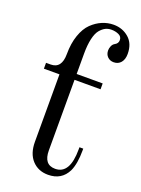

<svg xmlns="http://www.w3.org/2000/svg" viewBox="-140 -784 632 860"><g transform="rotate(20 176.0 -354.0)"><path d="M249 -720.2Q291.5 -720.2 321.8 -693.8Q352.1 -667.5 352.1 -618.2Q352.1 -592.3 339.4 -577.1Q326.7 -562 305.2 -562Q287.6 -562 275.9 -573.5Q264.2 -585 264.2 -604Q264.2 -614.3 268.8 -624.8Q273.4 -635.3 282.2 -640.1Q297.9 -648.4 297.9 -664.1Q297.9 -681.2 282.2 -688.5Q266.6 -695.8 247.1 -695.8Q231.9 -695.8 219 -689.5Q206.1 -683.1 193.8 -668.5Q181.6 -653.8 174.8 -624.3Q168 -594.7 168 -553.2V-456.1H292V-428.2H168V-91.8Q168 -23.9 222.2 -23.9Q292 -23.9 292 -142.1V-151.9H310.1V-144Q310.1 -79.6 293 -43Q265.6 12.2 201.2 12.2Q154.3 12.2 125.2 -19.3Q96.2 -50.8 96.2 -106.9V-428.2H22V-456.1H43.9Q96.2 -456.1 96.2 -524.9Q96.2 -575.7 109.9 -615Q123.5 -654.3 146.2 -676.3Q168.9 -698.2 195.1 -709.2Q221.2 -720.2 249 -720.2Z"/></g></svg>

Font: Flanker Steampunk
Style: Regular
Weight: 400
Designer: Alexey Kryukov, Leonardo Di Lena
Foundry: Alexey Kryukov, Leonardo Di Lena
Version: 1.210